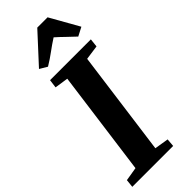

<svg xmlns="http://www.w3.org/2000/svg" viewBox="-327 -1034 1068 1068"><g transform="rotate(-45 207.0 -500.0)"><path d="M-7.5 0 -2.5 -47.5 78.5 -61 162 -681 82 -693 88.5 -743H409.5L404 -693L318.5 -681L235 -61L318 -47.5L314 0ZM89 -830.5 245 -1000H326L422 -830L371 -803.5Q345 -827 321 -850.8Q297 -874.5 271 -897.5Q234.5 -874 203 -850.5Q171.5 -827 133.5 -804Z"/></g></svg>

Font: Merriweather 24pt ExtraBold
Style: Italic
Weight: 800
Italic angle: -7.8°
Version: Version 2.101